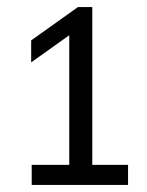

<svg xmlns="http://www.w3.org/2000/svg" viewBox="-20 -830 416 542"><path d="M69.5 -308V-364.5H175.5V-730.5L68 -654V-716L200 -810H240.5V-364.5H341.5V-308Z"/></svg>

Font: Encode Sans SemiCondensed SemiCondensed
Style: Regular
Weight: 400
Width: 4
Designer: Multiple Designers
Foundry: Impallari Type
Version: Version 3.000; ttfautohint (v1.8.3) -l 8 -r 50 -G 200 -x 14 